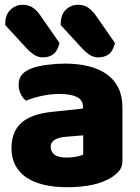

<svg xmlns="http://www.w3.org/2000/svg" viewBox="-20 -767 584 803"><path d="M2 -662V-668Q2 -706 24 -726.5Q46 -747 75 -747Q100 -747 118 -734.5Q136 -722 151 -699L229 -587Q220 -552 202 -539.5Q184 -527 160 -527Q140 -527 123.5 -537.5Q107 -548 93 -563ZM234 -662V-667Q234 -706 255.5 -726.5Q277 -747 306 -747Q332 -747 349.5 -734.5Q367 -722 383 -699L461 -587Q452 -552 434 -539.5Q416 -527 391 -527Q371 -527 355 -537.5Q339 -548 325 -563ZM260 -108Q277 -108 297.5 -111.5Q318 -115 328 -121V-201L256 -195Q228 -193 210 -183Q192 -173 192 -153Q192 -133 207.5 -120.5Q223 -108 260 -108ZM252 -501Q306 -501 350.5 -490Q395 -479 426.5 -456.5Q458 -434 475 -399.5Q492 -365 492 -318V-94Q492 -68 477.5 -51.5Q463 -35 443 -23Q378 16 260 16Q207 16 164.5 6Q122 -4 91.5 -24Q61 -44 44.5 -75Q28 -106 28 -147Q28 -216 69 -253Q110 -290 196 -299L327 -313V-320Q327 -349 301.5 -361.5Q276 -374 228 -374Q191 -374 154.5 -366Q118 -358 89 -346Q76 -355 67 -373.5Q58 -392 58 -412Q58 -438 70.5 -453.5Q83 -469 109 -480Q138 -491 177.5 -496Q217 -501 252 -501Z"/></svg>

Font: Baloo Chettan 2 ExtraBold
Style: Regular
Weight: 800
Designer: Maithili Shingre, Unnati Kotecha and Ek Type
Foundry: Ek Type
Version: Version 1.640;hotconv 1.0.111;makeotfexe 2.5.65597; ttfautoh